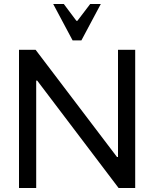

<svg xmlns="http://www.w3.org/2000/svg" viewBox="-20 -940 771 960"><path d="M570 -155V-691H656V0H573L166 -537H161V0H75V-691H158L565 -155ZM367 -836 431 -920H484L387 -738H343L246 -920H299L362 -836Z"/></svg>

Font: Average Sans
Style: Regular
Weight: 400
Designer: Eduardo Rodriguez Tunni
Foundry: Eduardo Rodriguez Tunni
Version: Version 1.001